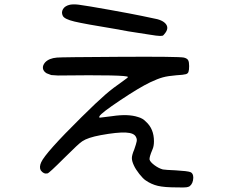

<svg xmlns="http://www.w3.org/2000/svg" viewBox="-20 -729 1040 858"><path d="M293 -708Q309.6 -710.9 332 -708Q369.1 -703.1 469.7 -685.1Q570.3 -667 612.3 -658.2Q641.6 -651.4 663.1 -647.5Q707 -640.6 721.7 -621.1Q736.3 -601.6 714.8 -577.1Q710 -570.3 706.5 -569.3Q703.1 -568.4 695.3 -568.4Q682.6 -568.4 648.4 -574.2Q613.3 -580.1 553.7 -588.9Q529.3 -593.8 495.1 -599.6Q357.4 -622.1 312.5 -632.8Q267.6 -643.6 260.7 -658.2Q252.9 -673.8 261.7 -688.5Q270.5 -703.1 293 -708ZM234.4 -471.7Q252.9 -473.6 515.6 -475.1Q778.3 -476.6 801.8 -471.7Q817.4 -467.8 821.3 -459Q825.2 -451.2 825.2 -433.6Q825.2 -416 822.3 -408.2Q820.3 -400.4 810.5 -397.5Q800.8 -394.5 767.6 -392.6Q730.5 -389.6 707.5 -383.3Q684.6 -377 651.4 -361.3Q602.5 -337.9 517.1 -280.8Q431.6 -223.6 424.8 -210Q421.9 -204.1 425.8 -203.1Q429.7 -203.1 481.4 -210Q552.7 -220.7 596.7 -206.1Q618.2 -200.2 631.8 -185.5Q668 -153.3 668 -97.7Q668 -75.2 661.1 -60.5Q646.5 -26.4 648.4 -15.6Q651.4 -4.9 670.4 9.3Q689.5 23.4 708 28.3Q719.7 30.3 765.6 32.2Q817.4 35.2 830.6 40Q843.8 44.9 843.8 65.4Q842.8 91.8 827.1 103.5Q822.3 106.4 813.5 107.9Q804.7 109.4 768.6 108.4Q714.8 108.4 685.5 101.6Q656.2 94.7 630.9 77.1Q619.1 69.3 602.5 48.3Q585.9 27.3 578.1 9.8Q569.3 -8.8 569.3 -22.5Q569.3 -36.1 580.1 -61.5Q588.9 -86.9 590.8 -97.2Q592.8 -107.4 587.9 -116.2Q580.1 -134.8 542.5 -136.7Q504.9 -138.7 429.7 -125Q372.1 -114.3 347.7 -97.7Q334 -89.8 266.6 -22.5Q199.2 44.9 192.4 45.9Q174.8 49.8 162.1 32.2Q154.3 17.6 164.1 -3.9Q182.6 -45.9 343.8 -205.1Q415 -275.4 450.7 -306.2Q486.3 -336.9 526.4 -364.3Q552.7 -382.8 551.8 -384.8Q551.8 -395.5 239.3 -391.6L209 -393.6L188.5 -401.4Q173.8 -410.2 171.9 -423.3Q169.9 -436.5 181.6 -450.2Q199.2 -468.8 234.4 -471.7Z"/></svg>

Font: JasonHandwriting4
Style: Regular
Weight: 400
Version: Version 1.01.21